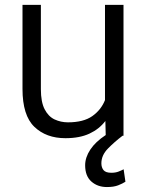

<svg xmlns="http://www.w3.org/2000/svg" viewBox="-20 -548 590 775"><path d="M486.3 185.5Q475.1 192.9 457 200Q439 207 411.6 207Q374 207 348.9 184.8Q323.7 162.6 323.7 119.1Q323.7 87.4 344.5 55.9Q365.2 24.4 406.7 -2.9L405.3 -59.6Q380.4 -26.9 340.8 -8.5Q301.3 9.8 244.1 9.8Q166.5 9.8 118.7 -36.1Q70.8 -82 70.8 -189V-528.3H145V-188Q145 -136.2 160.2 -106.9Q175.3 -77.6 200.4 -65.9Q225.6 -54.2 254.4 -54.2Q316.9 -54.2 352.5 -79.3Q388.2 -104.5 403.8 -144V-528.3H478.5V0H474.6Q442.4 24.4 415.8 51.5Q389.2 78.6 389.2 111.3Q389.2 127.9 397.9 138.7Q406.7 149.4 429.2 149.4Q446.3 149.4 458.7 144.5Q471.2 139.6 479 135.3Z"/></svg>

Font: Vazirmatn UI Light
Style: Regular
Weight: 300
Designer: Saber Rastikerdar
Foundry: Saber Rastikerdar
Version: Version 33.003